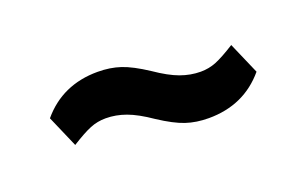

<svg xmlns="http://www.w3.org/2000/svg" viewBox="-38 -502 616 393"><g transform="rotate(-20 270.0 -305.5)"><path d="M367 -222Q340 -222 317.5 -229.5Q295 -237 263 -258Q234 -278 212 -286Q190 -294 168 -294Q150 -294 134 -287.5Q118 -281 91 -264L61 -333Q108 -389 185 -389Q212 -389 234.5 -381.5Q257 -374 289 -353Q318 -333 340 -325Q362 -317 384 -317Q402 -317 418 -323.5Q434 -330 461 -347L491 -278Q444 -222 367 -222Z"/></g></svg>

Font: IBM Plex Sans Condensed SemiBold
Style: Italic
Weight: 600
Width: 3
Italic angle: -11°
Designer: Mike Abbink, Paul van der Laan, Pieter van Rosmalen
Foundry: Bold Monday
Version: Version 1.3